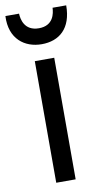

<svg xmlns="http://www.w3.org/2000/svg" viewBox="-95 -773 433 818"><g transform="rotate(-10 121.5 -364.5)"><path d="M164 -522V4H80V-522ZM122 -588C49 -588 -15 -634 -10 -733H49C50 -709 59 -657 122 -657C185 -657 193 -709 194 -733H253C253 -633 198 -588 122 -588Z"/></g></svg>

Font: Repo Regular
Style: Regular
Weight: 400
Designer: Stefan Peev
Foundry: Context Ltd
Version: Version 1.502